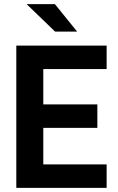

<svg xmlns="http://www.w3.org/2000/svg" viewBox="-20 -911 572 931"><path d="M246.1 -891.1 354 -757.8H247.1L108.9 -891.1ZM189.9 -404.8H452.1V-291H189.9V-113.8H497.1V0H59.1V-689.9H497.1V-576.2H189.9Z"/></svg>

Font: D-DIN-PRO
Style: Bold
Weight: 700
Designer: Charles Nix
Foundry: Datto Inc.
Version: Version 1.000;hotconv 1.0.109;makeotfexe 2.5.65596